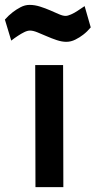

<svg xmlns="http://www.w3.org/2000/svg" viewBox="-69 -765 391 785"><path d="M75 -499H189L190 0H76ZM302 -653Q288 -636 271 -623Q257 -612 239 -603Q221 -594 202 -594Q184 -594 163 -601Q142 -608 121.5 -617Q101 -626 83.5 -633Q66 -640 54 -640Q43 -640 30 -633.5Q17 -627 5 -619Q-9 -610 -23 -599L-49 -685Q-34 -702 -17 -715Q-3 -726 15 -735.5Q33 -745 52 -745Q73 -745 95 -738Q117 -731 136.5 -722.5Q156 -714 172 -707Q188 -700 199 -700Q208 -700 221.5 -706Q235 -712 247 -720Q261 -729 277 -740Z"/></svg>

Font: Panefresco 800wt
Style: Regular
Weight: 800
Designer: Campivisivi
Foundry: Campivisivi & Chank Co
Version: Version 1.001